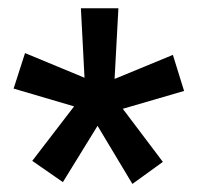

<svg xmlns="http://www.w3.org/2000/svg" viewBox="-20 -731 483 468"><path d="M160.6 -471.7 13.2 -515.1 41 -601.6 186 -541.5 177.2 -710.9H268.6L259.3 -538.6L401.4 -597.2L428.7 -509.3L279.3 -465.8L377 -336.4L302.7 -282.7L217.8 -424.3L133.3 -287.1L58.6 -338.9Z"/></svg>

Font: Roboto Web
Style: Bold
Weight: 700
Designer: Google
Version: Version 1.200310; 2013